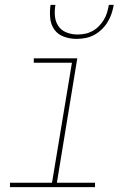

<svg xmlns="http://www.w3.org/2000/svg" viewBox="-20 -770 540 790"><path d="M21 0V-18H194L276 -512H119V-530H298L214 -18H371V0ZM295 -610Q268 -610 243 -619Q218 -628 203.5 -648.5Q189 -669 186.5 -696Q184 -723 188 -750H208Q204 -727 206 -704Q208 -681 220 -663Q232 -645 253.5 -636.5Q275 -628 298 -628Q314 -628 329.5 -631Q345 -634 360 -642Q375 -650 387 -662.5Q399 -675 407.5 -689Q416 -703 420.5 -718.5Q425 -734 428 -750H448Q445 -732 439 -714Q433 -696 423 -679.5Q413 -663 398.5 -649Q384 -635 367 -626Q350 -617 331.5 -613.5Q313 -610 295 -610Z"/></svg>

Font: Iosevka Curly Slab ThObl
Style: Regular
Weight: 100
Italic angle: -9°
Monospace: yes
Designer: Belleve Invis
Foundry: Belleve Invis
Version: Version 11.0.0; ttfautohint (v1.8.3)